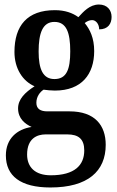

<svg xmlns="http://www.w3.org/2000/svg" viewBox="-20 -592 519 850"><path d="M203 238C369 238 448 166 448 49C448 -37 400 -99 288 -99H190C159 -99 141 -110 141 -137C141 -164 157 -185 173 -195C184 -193 210 -191 223 -191C342 -191 397 -264 397 -366C397 -424 378 -462 355 -490C364 -497 375 -503 388 -503C404 -503 419 -486 419 -462C459 -462 474 -488 474 -517C474 -547 455 -572 418 -572C377 -572 349 -540 327 -516C301 -535 267 -547 223 -547C101 -547 44 -479 44 -362C44 -289 80 -233 133 -210C91 -183 60 -153 60 -112C60 -67 91 -43 120 -30C55 -20 6 22 6 96C6 187 71 238 203 238ZM221 -242C170 -242 151 -286 151 -364C151 -446 169 -495 221 -495C274 -495 291 -448 291 -365C291 -285 275 -242 221 -242ZM205 184C135 184 100 148 100 92C100 21 144 3 182 3H278C327 3 353 23 353 74C353 139 311 184 205 184Z"/></svg>

Font: Noto Serif Condensed Semi
Style: Regular
Weight: 600
Width: 3
Designer: Monotype Design Team
Foundry: Monotype Imaging Inc.
Version: Version 1.002